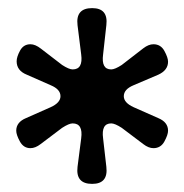

<svg xmlns="http://www.w3.org/2000/svg" viewBox="-20 -756 454 473"><path d="M55 -391Q67 -391 80 -401L133 -441Q150 -452 159 -452Q185 -452 180 -415L171 -345Q166 -303 207 -303Q247 -303 242 -345L234 -415Q229 -452 254 -452Q263 -452 280 -441L333 -401Q346 -391 358 -391Q376 -391 385 -407.5Q394 -424 394 -434Q394 -455 370 -465L309 -492Q285 -503 285 -519Q285 -536 309 -546L370 -572Q394 -583 394 -604Q394 -614 385 -630.5Q376 -647 358 -647Q346 -647 333 -637L280 -596Q263 -585 254 -585Q229 -585 234 -622L242 -694Q247 -736 207 -736Q166 -736 171 -694L180 -622Q185 -585 159 -585Q150 -585 133 -596L81 -636Q67 -647 55 -647Q38 -647 29.5 -631.5Q21 -616 21 -605Q21 -582 46 -572L105 -546Q129 -536 129 -519Q129 -503 105 -492L44 -465Q20 -455 20 -434Q20 -424 29 -407.5Q38 -391 55 -391Z"/></svg>

Font: WDXL Lubrifont SC
Style: Regular
Weight: 400
Designer: [WDXL Lubrifont] Copyright 2020-2022 (c) NightFurySL2001, Skr-ZERO; [ZCOOL QingKe HuangYou] Copyright 2018-2022 (c) The 
Version: Version 2.001;hotconv 1.1.1;makeotfexe 2.6.0